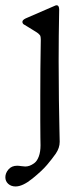

<svg xmlns="http://www.w3.org/2000/svg" viewBox="-56 -462 308 714"><path d="M93.8 -101.6Q93.8 -157.2 94.2 -205.1Q94.7 -252.9 95.2 -280.8Q95.7 -308.6 95.7 -314.5Q95.7 -319.3 95.2 -322.3Q94.7 -325.2 94.2 -327.6Q93.8 -330.1 90.8 -333Q87.9 -335.9 85.9 -337.9Q84 -339.8 78.1 -343.3Q72.3 -346.7 67.9 -349.6Q63.5 -352.5 53.7 -358.4Q43.9 -364.3 36.1 -369.1Q27.3 -373 27.3 -380.9Q27.3 -387.7 39.6 -393.6Q51.8 -399.4 147.5 -440.4Q151.4 -442.4 154.3 -442.4Q164.1 -442.4 164.1 -425.8Q164.1 -420.9 163.6 -396.5Q163.1 -372.1 162.6 -329.1Q162.1 -286.1 162.1 -235.4Q162.1 -156.2 163.1 -88.4Q164.1 -20.5 165 18.1Q166 56.6 166 65.4Q166 87.9 151.4 109.4Q137.7 128.9 119.1 150.9Q100.6 172.9 64.5 202.1Q28.3 231.4 2 231.4Q-14.6 231.4 -25.4 221.7Q-36.1 211.9 -36.1 197.3Q-36.1 181.6 -24.4 168Q-12.7 154.3 7.8 154.3Q13.7 154.3 23.4 155.8Q33.2 157.2 38.1 157.2Q45.9 157.2 54.2 154.3Q62.5 151.4 72.3 144Q82 136.7 88.4 119.6Q94.7 102.5 94.7 78.1Q94.7 73.2 94.2 50.3Q93.8 27.3 93.8 -13.2Q93.8 -53.7 93.8 -101.6Z"/></svg>

Font: Goudy Bookletter 1911
Style: Regular
Weight: 400
Version: Version 2010.07.03